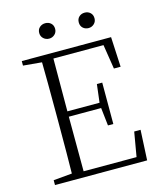

<svg xmlns="http://www.w3.org/2000/svg" viewBox="-129 -988 905 1081"><g transform="rotate(-15 323.0 -447.5)"><path d="M467.8 -804.7Q448.2 -804.7 435.1 -816.9Q421.9 -829.1 421.9 -849.6Q421.9 -870.1 435.1 -882.3Q448.2 -894.5 467.8 -894.5Q487.3 -894.5 500.5 -882.3Q513.7 -870.1 513.7 -849.6Q513.7 -830.1 500 -817.4Q486.3 -804.7 467.8 -804.7ZM238.3 -804.7Q218.8 -804.7 205.1 -817.4Q191.4 -830.1 191.4 -849.6Q191.4 -870.1 205.1 -882.3Q218.8 -894.5 238.3 -894.5Q257.8 -894.5 271 -882.3Q284.2 -870.1 284.2 -849.6Q284.2 -830.1 270.5 -817.4Q256.8 -804.7 238.3 -804.7ZM564.5 -175.8H601.6L592.8 0H55.7V-28.3L164.1 -38.1Q166 -134.8 166 -333V-389.6Q166 -588.9 164.1 -686.5L55.7 -696.3V-722.7H576.2L585 -547.9H545.9L523.4 -690.4H231.4Q230.5 -594.7 230.5 -382.8H418L430.7 -488.3H461.9V-247.1H430.7L418.9 -351.6H230.5Q230.5 -130.9 231.4 -33.2H540Z"/></g></svg>

Font: GenYoMin TW TTF ExtraLight
Style: Regular
Weight: 250
Version: Version 1.300